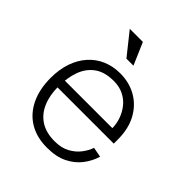

<svg xmlns="http://www.w3.org/2000/svg" viewBox="-199 -828 965 965"><g transform="rotate(45 284.0 -345.5)"><path d="M293 13Q220 13 167.5 -18.5Q115 -50 86.5 -109Q58 -168 58 -248Q58 -310 75 -358.5Q92 -407 123 -441.5Q154 -476 196.5 -494Q239 -512 290 -512Q354 -512 405 -483Q456 -454 486 -399.5Q516 -345 516 -267V-239H105V-289H456Q456 -319 445.5 -349.5Q435 -380 415 -405.5Q395 -431 364.5 -446.5Q334 -462 294 -462Q229 -462 190 -433.5Q151 -405 133.5 -356Q116 -307 116 -245Q116 -182 136.5 -135Q157 -88 197 -62.5Q237 -37 297 -37Q345 -37 378 -55Q411 -73 431.5 -100Q452 -127 461 -154L514 -144Q502 -103 474.5 -67Q447 -31 402.5 -9Q358 13 293 13ZM259 -586 165 -704H258L309 -586Z"/></g></svg>

Font: Inclusive Sans Light
Style: Regular
Weight: 300
Designer: Olivia King
Foundry: Olivia King
Version: Version 2.004